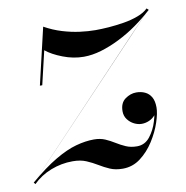

<svg xmlns="http://www.w3.org/2000/svg" viewBox="-106 -529 581 599"><g transform="rotate(-10 184.0 -230.0)"><path d="M-44.5 5.5 20.5 -63 400.5 -464.5 335 -396ZM-40.5 10 -45 4.5Q2 -35.5 39 -57.2Q76 -79 106.2 -87.2Q136.5 -95.5 163 -95.5Q183 -95.5 198.5 -88.8Q214 -82 228 -73.2Q242 -64.5 257.2 -57.8Q272.5 -51 292.5 -51Q317.5 -51 333.5 -71.5Q349.5 -92 357.2 -117.8Q365 -143.5 365 -160H372Q370 -146.5 362 -137Q354 -127.5 342.5 -122.5Q331 -117.5 319 -117.5Q307 -117.5 295 -123.5Q283 -129.5 274.8 -140.5Q266.5 -151.5 266.5 -166.5Q266.5 -192.5 283.2 -204.8Q300 -217 318.5 -217Q334 -217 346.2 -211.2Q358.5 -205.5 365.8 -193Q373 -180.5 373 -160Q373 -141.5 363.5 -113Q354 -84.5 336 -56.2Q318 -28 293 -9Q268 10 236.5 10Q213.5 10 196.2 2.5Q179 -5 163 -14.8Q147 -24.5 129 -32.2Q111 -40 86 -40Q50 -40 16.8 -27Q-16.5 -14 -40.5 10ZM26.5 -290 68.5 -469.5Q95.5 -454.5 123.5 -446Q151.5 -437.5 178.2 -434Q205 -430.5 228 -430.5Q246 -430.5 269.8 -432.2Q293.5 -434 318 -438Q342.5 -442 363.2 -449.8Q384 -457.5 396 -469.5L402 -464Q377.5 -441.5 349.2 -421.5Q321 -401.5 291.2 -386.8Q261.5 -372 232.8 -363.5Q204 -355 177.5 -355Q144.5 -355 111.5 -367.8Q78.5 -380.5 59 -396.5L34 -290Z"/></g></svg>

Font: Bodoni Moda 28pt
Style: Italic
Weight: 400
Italic angle: -13°
Designer: Owen Earl
Foundry: indestructible type
Version: Version 2.004